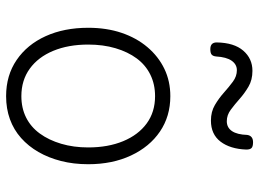

<svg xmlns="http://www.w3.org/2000/svg" viewBox="-130 -700 849 629"><g transform="rotate(90 294.5 -385.5)"><path d="M295 19Q227 19 176.5 -15.5Q126 -50 98.5 -110.5Q71 -171 71 -250Q71 -310 87.5 -359Q104 -408 134.5 -444Q165 -480 205.5 -499.5Q246 -519 295 -519Q361 -519 411 -485Q461 -451 489.5 -390Q518 -329 518 -250Q518 -202 507.5 -161Q497 -120 478 -87Q459 -54 432 -30Q405 -6 370.5 6.5Q336 19 295 19ZM295 -31Q334 -31 365 -46.5Q396 -62 417.5 -91.5Q439 -121 451 -161.5Q463 -202 463 -250Q463 -315 442.5 -364.5Q422 -414 384.5 -441.5Q347 -469 295 -469Q256 -469 224.5 -453.5Q193 -438 171.5 -409Q150 -380 138 -339.5Q126 -299 126 -250Q126 -185 146.5 -135.5Q167 -86 205 -58.5Q243 -31 295 -31ZM141 -650Q119 -650 119 -671Q120 -728 146 -758Q172 -788 212 -788Q242 -788 264 -775Q286 -762 304 -746Q322 -730 339.5 -717Q357 -704 377 -704Q398 -704 409.5 -721Q421 -738 422 -771Q425 -790 446 -790Q460 -790 465 -785Q470 -780 470 -768Q468 -715 444 -683.5Q420 -652 375 -652Q346 -652 324 -665Q302 -678 283.5 -694.5Q265 -711 247.5 -724Q230 -737 210 -737Q191 -737 179 -720Q167 -703 165 -669Q164 -659 159 -654.5Q154 -650 141 -650Z"/></g></svg>

Font: Playwrite US Modern ExtraLight
Style: Regular
Weight: 250
Designer: Veronika Burian, José Scaglione
Foundry: TypeTogether
Version: Version 1.003